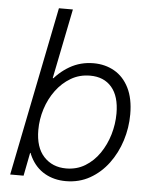

<svg xmlns="http://www.w3.org/2000/svg" viewBox="-54 -797 681 850"><g transform="rotate(5 287.0 -372.0)"><path d="M22.5 0 173.3 -752H235.4L172.9 -441.4H184.6L155.8 -394L106.4 -151.4L120.1 -103H102.1L82 0ZM270 7.8Q217.8 7.8 176.8 -15.4Q135.7 -38.6 112.1 -84.7Q88.4 -130.9 88.4 -199.7Q88.4 -259.3 106.7 -316.9Q125 -374.5 159.4 -420.9Q193.8 -467.3 241.7 -495.1Q289.6 -522.9 348.1 -522.9Q399.4 -522.9 440.4 -499.5Q481.4 -476.1 505.1 -429Q528.8 -381.8 528.8 -311.5Q528.8 -251.5 510.7 -194.6Q492.7 -137.7 458.7 -92Q424.8 -46.4 377 -19.3Q329.1 7.8 270 7.8ZM266.6 -48.3Q313.5 -48.3 350.8 -71Q388.2 -93.8 414.3 -131.8Q440.4 -169.9 454.1 -216.3Q467.8 -262.7 467.8 -310.1Q467.8 -386.2 433.3 -426.5Q398.9 -466.8 337.4 -466.8Q290 -466.8 252 -444.3Q213.9 -421.9 186.3 -384.5Q158.7 -347.2 144 -301Q129.4 -254.9 129.4 -207.5Q129.4 -129.9 167.5 -89.1Q205.6 -48.3 266.6 -48.3Z"/></g></svg>

Font: Reddit Sans Light
Style: Italic
Weight: 300
Italic angle: -11.25°
Designer: Stephen Hutchings
Version: Version 1.013